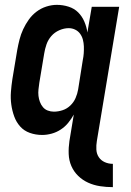

<svg xmlns="http://www.w3.org/2000/svg" viewBox="-20 -548 540 791"><path d="M445 223Q418 223 392 219Q366 215 343 204.5Q320 194 302 176.5Q284 159 274 136Q264 113 263 86.5Q262 60 266 33L284 -76Q274 -58 261 -42Q248 -26 230.5 -14.5Q213 -3 193 2.5Q173 8 154 8Q127 8 103 -0.5Q79 -9 63 -27Q47 -45 38.5 -68.5Q30 -92 26.5 -117.5Q23 -143 25 -169.5Q27 -196 31 -222L51 -342Q55 -364 60.5 -385.5Q66 -407 75.5 -427.5Q85 -448 98.5 -467Q112 -486 130.5 -500Q149 -514 171 -521Q193 -528 214 -528Q239 -528 262.5 -520.5Q286 -513 302 -497Q318 -481 327.5 -459Q337 -437 340 -414L358 -520H471L379 33Q376 51 377 68.5Q378 86 387 99.5Q396 113 411.5 120Q427 127 445 127ZM202 -88Q220 -88 238 -94Q256 -100 270 -113.5Q284 -127 291.5 -144.5Q299 -162 302 -180L321 -300Q324 -314 325 -328.5Q326 -343 325.5 -357Q325 -371 321.5 -384.5Q318 -398 310 -409Q302 -420 289.5 -426Q277 -432 263 -432Q244 -432 224.5 -423.5Q205 -415 191.5 -399.5Q178 -384 171.5 -365Q165 -346 162 -327L142 -207Q140 -193 138.5 -179.5Q137 -166 138.5 -153Q140 -140 144.5 -128Q149 -116 157 -106.5Q165 -97 177 -92.5Q189 -88 202 -88Z"/></svg>

Font: Iosevka Term Curly
Style: Bold Italic
Weight: 700
Italic angle: -9°
Designer: Belleve Invis
Foundry: Belleve Invis
Version: Version 32.3.0